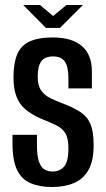

<svg xmlns="http://www.w3.org/2000/svg" viewBox="-20 -742 424 769"><path d="M188 7Q139 7 103 -8Q67 -23 48.5 -61Q30 -99 30 -168V-202Q54 -202 79 -202Q104 -202 128 -202V-160Q128 -118 136 -95Q144 -72 158 -63.5Q172 -55 190 -55Q219 -55 236.5 -74.5Q254 -94 254 -148Q254 -188 242 -208Q230 -228 204.5 -240.5Q179 -253 139 -269Q106 -284 82 -304Q58 -324 46 -355Q34 -386 34 -432Q34 -488 48.5 -523.5Q63 -559 98 -575.5Q133 -592 192 -592Q268 -592 308 -557.5Q348 -523 348 -457V-388Q325 -388 301.5 -388Q278 -388 254 -388V-429Q254 -475 239.5 -495.5Q225 -516 193 -516Q160 -516 145.5 -496.5Q131 -477 131 -435Q131 -399 145 -379.5Q159 -360 181.5 -349Q204 -338 228 -329Q273 -312 301 -294Q329 -276 342 -246Q355 -216 355 -161Q355 -98 334.5 -61.5Q314 -25 276.5 -9Q239 7 188 7ZM164 -630 73 -722H140L193 -678L246 -722H312L220 -630Z"/></svg>

Font: Alumni Sans Thin SemiBold
Style: Regular
Weight: 600
Version: Version 1.018